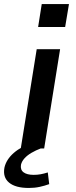

<svg xmlns="http://www.w3.org/2000/svg" viewBox="-45 -736 376 952"><path d="M58 0 137 -492H253L174 0ZM144 -602 162 -716H297L278 -602ZM98 196Q32 196 0 169.5Q-32 143 -23 95Q-14 55 23 22.5Q60 -10 129 -35L157 0Q133 9 111.5 21.5Q90 34 76.5 49Q63 64 59 81Q55 106 72 118.5Q89 131 122 131Q140 131 156.5 128Q173 125 192 119L199 177Q177 185 152 190.5Q127 196 98 196Z"/></svg>

Font: Nunito Sans 10pt Expanded SemiBold
Style: Italic
Weight: 600
Width: 7
Italic angle: -9°
Designer: Vernon Adams
Foundry: Vernon Adams
Version: Version 3.101;gftools[0.9.27]